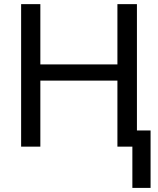

<svg xmlns="http://www.w3.org/2000/svg" viewBox="-20 -708 762 927"><path d="M546.9 0V-318.8H174.8V0H82V-688H174.8V-397H546.9V-688H641.1V-78.1H707V199.2H619.1V0Z"/></svg>

Font: Libra Sans Modern
Style: Regular
Weight: 400
Foundry: Stefan Peev, Context Ltd
Version: Version 1.000